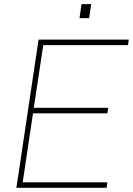

<svg xmlns="http://www.w3.org/2000/svg" viewBox="-20 -901 638 921"><path d="M495.1 -357.4H138.2L88.9 -26.4H495.1L491.2 0H58.6L165 -710.9H597.7L593.8 -684.6H187.5L142.1 -383.8H499ZM407.7 -814H361.3L371.1 -881.3H417.5Z"/></svg>

Font: Roboto-ThinItalic
Style: Italic
Weight: 250
Italic angle: -12°
Designer: Google
Version: Version 1.100141; 2013; ttfautohint (v0.94.14-c901) -l 8 -r 